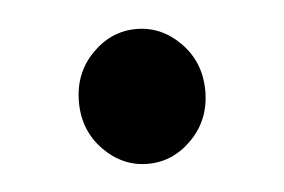

<svg xmlns="http://www.w3.org/2000/svg" viewBox="-28 -464 336 227"><g transform="rotate(-5 140.0 -350.0)"><path d="M215 -350Q215 -316 192.5 -293Q170 -270 140 -270Q110 -270 87.5 -293Q65 -316 65 -350Q65 -384 87.5 -407Q110 -430 140 -430Q170 -430 192.5 -407Q215 -384 215 -350Z"/></g></svg>

Font: Yeseva One
Style: Regular
Weight: 400
Designer: Jovanny Lemonad
Foundry: Jovanny Lemonad
Version: Version 2.001; ttfautohint (v0.91) -l 8 -r 50 -G 200 -x 0 -w